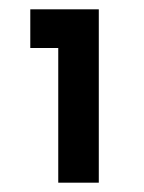

<svg xmlns="http://www.w3.org/2000/svg" viewBox="-20 -680 310 412"><path d="M45 -660H192V-288H105V-577H45Z"/></svg>

Font: Josefin Sans Thin
Style: Regular
Weight: 400
Version: Version 2.000